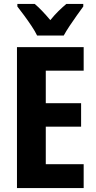

<svg xmlns="http://www.w3.org/2000/svg" viewBox="-20 -953 487 973"><path d="M404 0H66V-714H404V-595H212V-430H391V-311H212V-121H404ZM402 -920Q388 -901 369.5 -875Q351 -849 333 -822Q315 -795 303 -773H168Q158 -794 140 -821Q122 -848 102.5 -874.5Q83 -901 68 -920V-933H156Q174 -918 194 -897Q214 -876 235 -851Q257 -878 276.5 -897Q296 -916 316 -933H402Z"/></svg>

Font: Noto Sans Display Condensed
Style: Bold
Weight: 700
Width: 3
Designer: Monotype Design Team
Foundry: Monotype Imaging Inc.
Version: Version 2.003